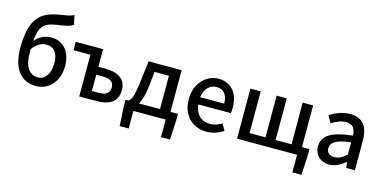

<svg xmlns="http://www.w3.org/2000/svg" viewBox="-89 -1333 4078 2038"><g transform="rotate(15 1949.5 -314.0)"><path d="M166 -352C216 -418 268 -441 317 -441C401 -441 448 -380 448 -271C448 -157 396 -81 318 -81C219 -81 166 -163 166 -312ZM521 -821C487 -805 464 -798 401 -789C193 -759 56 -696 56 -336C56 -113 152 13 319 13C457 13 566 -97 566 -271C566 -434 474 -528 348 -528C281 -528 216 -498 170 -442C187 -644 255 -656 425 -681C472 -688 515 -698 544 -719Z M794 0H990C1121 0 1214 -52 1214 -180C1214 -305 1121 -356 990 -356H909V-550H608V-458H794ZM909 -90V-269H981C1063 -269 1103 -241 1103 -180C1103 -118 1063 -90 981 -90Z M1499 -458H1657V-92H1425C1450 -133 1470 -195 1481 -290ZM1772 -92V-550H1409L1380 -314C1360 -144 1337 -108 1307 -92H1278V-18L1290 193H1389V0H1744V193H1843L1854 -18V-92Z M2192 13C2264 13 2327 -11 2378 -45L2338 -118C2298 -92 2256 -77 2207 -77C2112 -77 2046 -140 2037 -245H2394C2397 -258 2399 -281 2399 -303C2399 -459 2321 -564 2175 -564C2046 -564 1924 -453 1924 -274C1924 -93 2043 13 2192 13ZM2036 -324C2047 -421 2108 -474 2177 -474C2257 -474 2300 -419 2300 -324Z M3217 -92V-550H3102V-92H2927V-550H2816V-92H2641V-550H2528V0H3188V193H3288L3299 -18V-92Z M3541 13C3607 13 3666 -20 3716 -63H3719L3729 0H3823V-331C3823 -477 3760 -564 3623 -564C3535 -564 3458 -528 3401 -492L3444 -414C3491 -444 3545 -470 3603 -470C3684 -470 3707 -414 3708 -350C3479 -325 3379 -264 3379 -146C3379 -49 3446 13 3541 13ZM3576 -78C3527 -78 3490 -100 3490 -154C3490 -216 3545 -257 3708 -277V-142C3663 -101 3624 -78 3576 -78Z"/></g></svg>

Font: Noto Sans CJK KR Medium
Style: Regular
Weight: 500
Designer: Ryoko NISHIZUKA (kana & ideographs); Paul D. Hunt (Latin, Greek & Cyrillic); Wenlong ZHANG (bopomofo); Sandoll Communica
Foundry: Adobe Systems Incorporated
Version: Version 1.004;PS 1.004;hotconv 1.0.82;makeotf.lib2.5.63406